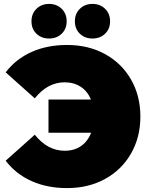

<svg xmlns="http://www.w3.org/2000/svg" viewBox="-20 -946 763 982"><path d="M698 -350Q698 -244 650 -160.5Q602 -77 517 -30.5Q432 16 323 16Q221 16 141 -20Q61 -56 9 -124L158 -257Q223 -175 311 -175Q360 -175 394.5 -199Q429 -223 446 -267H228V-437H445Q428 -479 393 -502Q358 -525 311 -525Q223 -525 158 -443L9 -576Q61 -644 141 -680Q221 -716 323 -716Q432 -716 517 -669.5Q602 -623 650 -539.5Q698 -456 698 -350ZM141 -837Q141 -876 166.5 -901Q192 -926 231 -926Q270 -926 295.5 -901Q321 -876 321 -837Q321 -798 295.5 -773.5Q270 -749 231 -749Q192 -749 166.5 -773.5Q141 -798 141 -837ZM363 -837Q363 -876 388.5 -901Q414 -926 453 -926Q492 -926 517.5 -901Q543 -876 543 -837Q543 -798 517.5 -773.5Q492 -749 453 -749Q414 -749 388.5 -773.5Q363 -798 363 -837Z"/></svg>

Font: CMG Sans Black
Style: Regular
Weight: 900
Designer: Julieta Ulanovsky
Foundry: Julieta Ulanovsky
Version: Version 7.200